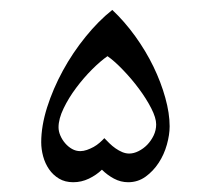

<svg xmlns="http://www.w3.org/2000/svg" viewBox="-20 -357 431 389"><path d="M323.7 -101.1Q323.7 -84 318.1 -64Q312.5 -43.9 301.5 -27.1Q290.5 -10.3 274.9 1Q259.3 12.2 239.7 12.2Q224.6 12.2 210.9 4.9Q197.3 -2.4 186.5 -13.2Q175.3 -2.4 160.2 4.9Q145 12.2 128.4 12.2Q111.8 12.2 99.6 4.9Q87.4 -2.4 79.3 -14.2Q71.3 -25.9 67.4 -40.3Q63.5 -54.7 63.5 -68.8Q63.5 -101.6 75.4 -139.4Q87.4 -177.2 107.4 -213.9Q127.4 -250.5 153.6 -282.7Q179.7 -314.9 207.5 -336.9Q232.4 -313.5 253.9 -283.7Q275.4 -253.9 290.8 -222.2Q306.2 -190.4 314.9 -158.9Q323.7 -127.4 323.7 -101.1ZM296.4 -105Q296.4 -118.2 286.4 -137.7Q276.4 -157.2 261.5 -177.2Q246.6 -197.3 229.2 -215.3Q211.9 -233.4 197.8 -243.2Q183.6 -233.4 166.5 -216.3Q149.4 -199.2 134.3 -179Q119.1 -158.7 108.9 -137.5Q98.6 -116.2 98.6 -99.1Q98.6 -90.8 102.3 -82.3Q106 -73.7 112.1 -66.7Q118.2 -59.6 126 -55.2Q133.8 -50.8 142.6 -50.8Q148.9 -50.8 156 -53.2Q163.1 -55.7 169.7 -59.3Q176.3 -63 181.9 -67.9Q187.5 -72.8 191.4 -77.1Q195.8 -72.3 201.7 -66.7Q207.5 -61 214.1 -56.4Q220.7 -51.8 227.8 -48.8Q234.9 -45.9 241.7 -45.9Q251 -45.9 260.7 -50.8Q270.5 -55.7 278.3 -63.7Q286.1 -71.8 291.3 -82.5Q296.4 -93.3 296.4 -105Z"/></svg>

Font: Scheherazade
Style: Regular
Weight: 400
Designer: SIL International
Foundry: SIL International
Version: Version 2.100 (build 932/914)